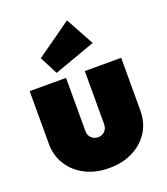

<svg xmlns="http://www.w3.org/2000/svg" viewBox="-141 -862 844 972"><g transform="rotate(-20 280.5 -376.0)"><path d="M281 12Q209 12 153.5 -16Q98 -44 66 -94Q34 -144 34 -208V-492H230V-206Q230 -183 244.5 -168.5Q259 -154 281 -154Q302 -154 316.5 -168.5Q331 -183 331 -206V-492H527V-208Q527 -143 495.5 -93.5Q464 -44 408.5 -16Q353 12 281 12ZM194 -532 144 -629 334 -764 417 -612Z"/></g></svg>

Font: Outfit Black
Style: Regular
Weight: 900
Designer: Rodrigo Fuenzalida
Foundry: fragTYPE
Version: Version 1.100; ttfautohint (v1.8.4.7-5d5b)